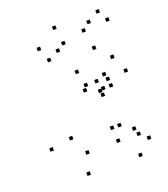

<svg xmlns="http://www.w3.org/2000/svg" viewBox="-150 -922 920 1051"><g transform="rotate(-20 310.0 -397.0)"><path d="M404.6 -170.6V-190.6H384.6V-170.6ZM447.2 -170.6V-190.6H427.2V-170.6ZM478.2 -391.1V-411.1H458.2V-391.1ZM433.1 -391.1V-411.1H413.1V-391.1ZM231.6 -90.1V-110.1H211.6V-90.1ZM174.2 -193.9V-213.9H154.2V-193.9ZM335.4 -414.2V-434.2H315.4V-414.2ZM412.1 -382.8V-402.8H392.1V-382.8ZM412.1 -439.6V-459.6H392.1V-439.6ZM349.8 -439.6V-459.6H329.8V-439.6ZM418.7 -357.8V-377.8H398.7V-357.8ZM474 -430.5V-450.5H454V-430.5ZM328.3 -524.2V-544.2H308.3V-524.2ZM53 -172.5V-192.5H33V-172.5ZM198.2 21.2V1.2H178.2V21.2ZM575.9 -50.7V-70.7H555.9V-50.7ZM516.8 -125.5V-145.5H496.8V-125.5ZM530.2 -90.2V-110.2H510.2V-90.2ZM581.9 -439.8V-459.8H561.9V-439.8ZM538.4 -535.4V-555.4H518.4V-535.4ZM463.7 -461.4V-481.4H443.7V-461.4ZM412.2 -93V-113H392.2V-93ZM499.8 22V2H479.8V22ZM582.8 -736.2V-756.2H562.8V-736.2ZM548.3 -796.2V-816.2H528.3V-796.2ZM482 -759.3V-779.3H462V-759.3ZM440.4 -724.6V-744.6H420.4V-724.6ZM294.6 -793.2V-813.2H274.6V-793.2ZM175.8 -713V-733H155.8V-713ZM207.4 -637.1V-657.1H187.4V-637.1ZM270.2 -669.2V-689.2H250.2V-669.2ZM312.5 -697.1V-717.1H292.5V-697.1ZM461.7 -615.9V-635.9H441.7V-615.9Z"/></g></svg>

Font: Monaspace Radon Dots Var
Style: Regular
Weight: 400
Designer: Riley Cran and the Lettermatic Team
Version: Version 1.100 (Monaspace Radon Dots)